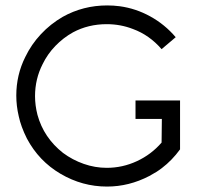

<svg xmlns="http://www.w3.org/2000/svg" viewBox="-20 -683 733 707"><path d="M643 -313V-133Q614 -93 576 -64Q558 -50 530 -35Q455 4 374 4Q283 4 203 -43Q123 -90 79 -173Q57 -217 49 -255Q40 -293 40 -331Q40 -407 73 -473Q95 -519 130.5 -557Q166 -595 211 -621Q286 -663 375 -663Q398 -663 421 -660Q480 -652 533.5 -622.5Q587 -593 627 -546L575 -502Q530 -554 470 -576Q424 -594 373 -594Q305 -594 249 -564Q213 -544 184 -514Q155 -484 137 -447Q109 -392 109 -329Q109 -295 118 -260Q141 -176 212 -120Q247 -94 288.5 -79.5Q330 -65 373 -65Q431 -65 484 -89.5Q537 -114 575 -158L576 -245H479V-313Z"/></svg>

Font: Sulphur Point
Style: Regular
Weight: 400
Designer: Noponies / Dale Sattler
Foundry: Noponies
Version: Version 1.000; ttfautohint (v1.8)